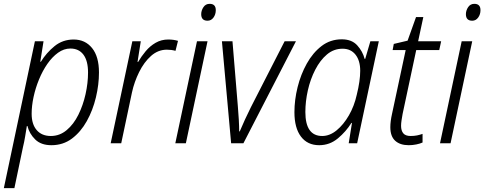

<svg xmlns="http://www.w3.org/2000/svg" viewBox="-49 -747 2525 1001"><path d="M-29 234 133 -532H178L161 -425H164Q193 -472 235.5 -506.5Q278 -541 335 -541Q395 -541 431 -496.5Q467 -452 467 -369Q467 -306 451 -239Q435 -172 403.5 -115.5Q372 -59 326 -24.5Q280 10 219 10Q165 10 134.5 -20Q104 -50 94 -90H91Q87 -65 82 -35Q77 -5 71 19L26 234ZM216 -38Q262 -38 298.5 -68.5Q335 -99 359.5 -148.5Q384 -198 397 -256Q410 -314 410 -369Q410 -430 386 -462Q362 -494 318 -494Q284 -494 253.5 -472Q223 -450 198 -414Q173 -378 154.5 -333Q136 -288 126 -241.5Q116 -195 116 -154Q116 -99 142.5 -68.5Q169 -38 216 -38Z M528 0 641 -532H685L668 -424H671Q688 -453 710.5 -480Q733 -507 762.5 -524Q792 -541 828 -541Q856 -541 879 -534L866 -482Q845 -488 821 -488Q775 -488 738.5 -455.5Q702 -423 676.5 -371.5Q651 -320 639 -265L583 0Z M1033 -639Q1000 -639 1000 -673Q1000 -692 1011.5 -709.5Q1023 -727 1044 -727Q1076 -727 1076 -694Q1076 -672 1064 -655.5Q1052 -639 1033 -639ZM865 0 978 -532H1033L920 0Z M1156 0 1108 -532H1163L1191 -193Q1194 -161 1196 -123.5Q1198 -86 1198 -62H1201Q1213 -91 1228.5 -124.5Q1244 -158 1259 -188L1435 -532H1494L1220 0Z M1615 10Q1554 10 1520 -35Q1486 -80 1486 -162Q1486 -226 1502.5 -292.5Q1519 -359 1550.5 -415.5Q1582 -472 1627.5 -507Q1673 -542 1733 -542Q1785 -542 1813.5 -510.5Q1842 -479 1852 -440H1855L1882 -532H1926L1813 0H1769L1786 -106H1783Q1755 -61 1712.5 -25.5Q1670 10 1615 10ZM1631 -38Q1670 -38 1706 -67.5Q1742 -97 1770 -145.5Q1798 -194 1811 -253Q1820 -289 1824.5 -320.5Q1829 -352 1829 -378Q1829 -431 1804.5 -462Q1780 -493 1737 -493Q1691 -493 1655.5 -463Q1620 -433 1594.5 -383.5Q1569 -334 1556 -276Q1543 -218 1543 -163Q1543 -38 1631 -38Z M2082 10Q2037 10 2011.5 -13Q1986 -36 1986 -84Q1986 -114 1995 -154L2066 -486H1998L2004 -518L2076 -535L2120 -658H2158L2131 -532H2251L2241 -486H2121L2050 -153Q2047 -136 2044.5 -120Q2042 -104 2042 -91Q2042 -66 2053.5 -52Q2065 -38 2092 -38Q2110 -38 2125 -41Q2140 -44 2154 -49V-4Q2141 2 2121.5 6Q2102 10 2082 10Z M2413 -639Q2380 -639 2380 -673Q2380 -692 2391.5 -709.5Q2403 -727 2424 -727Q2456 -727 2456 -694Q2456 -672 2444 -655.5Q2432 -639 2413 -639ZM2245 0 2358 -532H2413L2300 0Z"/></svg>

Font: Noto Sans SemiCondensed Light
Style: Italic
Weight: 300
Width: 4
Italic angle: -12°
Designer: Monotype Design Team
Foundry: Monotype Imaging Inc.
Version: Version 2.013; ttfautohint (v1.8.4.7-5d5b)